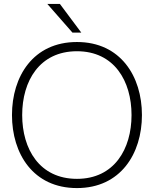

<svg xmlns="http://www.w3.org/2000/svg" viewBox="-20 -946 783 978"><path d="M372 12C594 12 703 -163 703 -360C703 -557 594 -732 372 -732C149 -732 41 -557 41 -360C41 -163 149 12 372 12ZM93 -360C93 -533 181 -685 372 -685C562 -685 650 -533 650 -360C650 -187 562 -35 372 -35C181 -35 93 -187 93 -360ZM221 -926 349 -780H394L285 -926Z"/></svg>

Font: Aspekta 200
Style: Regular
Weight: 200
Designer: Ivo Dolenc
Version: Version 2.000